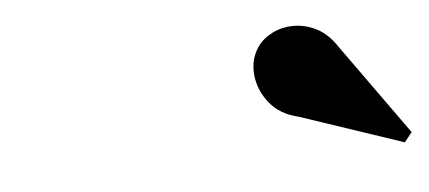

<svg xmlns="http://www.w3.org/2000/svg" viewBox="-28 -1046 561 251"><g transform="rotate(-5 252.5 -921.0)"><path d="M495 -838.5 359.5 -884Q335.5 -889.5 322 -906.2Q308.5 -923 306.5 -943Q304.5 -963 315 -979Q322 -989.5 334.5 -996Q347 -1002.5 362.5 -1002.8Q378 -1003 393 -995.5Q408 -988 419.5 -970.5L505 -851Z"/></g></svg>

Font: Bodoni Moda 11pt
Style: Bold Italic
Weight: 700
Italic angle: -13°
Designer: Owen Earl
Foundry: indestructible type
Version: Version 2.004